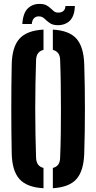

<svg xmlns="http://www.w3.org/2000/svg" viewBox="-20 -961 495 989"><path d="M204.1 8.5Q119 4 80.7 -38.1Q42.5 -80.1 40.4 -170.5Q39.2 -226.3 38.7 -284Q38.2 -341.7 38.2 -400.3Q38.2 -458.9 38.7 -516.6Q39.2 -574.3 40.4 -630.2Q42.5 -720.3 80.7 -762.1Q119 -804 204.1 -808.5V-704.1Q185.4 -699.5 176.1 -686.7Q166.8 -674 165.8 -652.7Q163.8 -595.7 162.7 -531.6Q161.5 -467.6 161.5 -401Q161.5 -334.4 162.7 -270.1Q163.9 -205.7 165.8 -147.9Q166.8 -126.4 176.1 -113.5Q185.4 -100.6 204.1 -95.9ZM252.2 8.5V-95.9Q270.8 -100.6 280 -113.5Q289.2 -126.4 289.7 -147.9Q292.1 -205.7 293.1 -270.1Q294 -334.4 293.9 -401Q293.9 -467.6 292.9 -531.6Q292 -595.7 289.7 -652.7Q289.2 -674 279.9 -686.6Q270.5 -699.3 252.2 -704.1V-808.5Q336.8 -803.7 373.9 -761.7Q411.1 -719.7 413.9 -630.2Q415.7 -573.6 416.6 -515.8Q417.4 -458 417.4 -399.7Q417.4 -341.4 416.6 -283.8Q415.7 -226.3 413.9 -170.5Q411.1 -80.7 373.9 -38.7Q336.8 3.4 252.2 8.5ZM317 -930.2H365.9Q363.8 -877.8 339.7 -854.3Q315.7 -830.8 276.2 -831.3Q250.5 -831.7 235.5 -842.8Q220.5 -853.9 208.8 -865.1Q197.1 -876.2 181.5 -876.7Q165.7 -877.4 155.6 -867.5Q145.5 -857.7 143.8 -837.5H95Q98.7 -894.5 123.8 -918.2Q148.9 -941.9 186.1 -940.9Q206.9 -940.4 219.4 -933.6Q232 -926.9 240.8 -918.1Q249.6 -909.3 258 -902.8Q266.3 -896.3 278.4 -896.1Q297 -895.7 306.9 -904.8Q316.7 -914 317 -930.2Z"/></svg>

Font: Big Shoulders Stencil Thin
Style: Regular
Weight: 100
Designer: Patric King
Foundry: XO Type Co
Version: Version 2.001